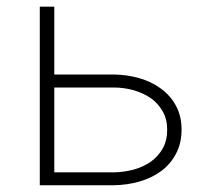

<svg xmlns="http://www.w3.org/2000/svg" viewBox="-20 -548 640 568"><path d="M140.6 -327.6V-528.3H97.7V0H316.4Q356.4 -0.5 392.8 -11Q429.2 -21.5 457 -42Q484.4 -62.5 500.7 -93.3Q517.1 -124 517.1 -164.1Q517.1 -204.6 500.7 -234.9Q484.4 -265.1 456.5 -285.6Q428.7 -306.2 392.3 -316.7Q356 -327.1 316.4 -327.6ZM140.6 -289.1H316.4Q347.2 -289.1 375.5 -281Q403.8 -272.9 425.8 -257.8Q447.8 -242.2 461.2 -218.8Q474.6 -195.3 474.6 -164.1Q474.6 -132.3 461.4 -108.9Q448.2 -85.4 426.3 -69.8Q404.3 -54.2 375.7 -46.4Q347.2 -38.6 316.4 -38.1H140.6Z"/></svg>

Font: Roboto Mono ExtraLight
Style: Regular
Weight: 250
Monospace: yes
Designer: Google
Version: Version 3.000